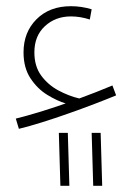

<svg xmlns="http://www.w3.org/2000/svg" viewBox="-20 -360 443 620"><path d="M41 56 31 23Q100 6 192 -26Q165 -34 133 -53.5Q101 -73 78.5 -107Q56 -141 56 -191Q56 -256 98 -298Q140 -340 209 -340Q243 -340 276 -330L270 -297Q239 -307 209 -307Q159 -307 125 -275.5Q91 -244 91 -191Q91 -146 113 -116Q135 -86 168.5 -68Q202 -50 236 -42Q263 -52 290 -62.5Q317 -73 343 -84L355 -52Q326 -40 285.5 -24.5Q245 -9 201 6.5Q157 22 115.5 35Q74 48 41 56ZM281 240 276 69H305L310 240ZM175 240 170 69H199L204 240Z"/></svg>

Font: Noto Sans Arabic UI SmCn XLt
Style: Regular
Weight: 200
Width: 4
Designer: Monotype Design Team, Nadine Chahine and Nizar Qandah
Foundry: Monotype Imaging Inc.
Version: Version 2.010; ttfautohint (v1.8.4.7-5d5b)